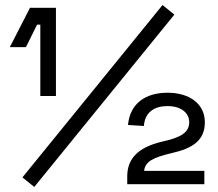

<svg xmlns="http://www.w3.org/2000/svg" viewBox="-20 -731 864 762"><path d="M140 -350H202V-700H99L19 -544H83L127 -633H140ZM69 -27 116 11 672 -673 625 -711ZM485 0H791V-53H552C556 -90 588 -106 660 -123C744 -142 793 -173 793 -246C793 -318 733 -363 645 -363C558 -363 496 -321 488 -235L551 -231C555 -286 593 -310 645 -310C697 -310 731 -284 731 -246C731 -205 697 -185 624 -169C530 -147 485 -103 485 -31Z"/></svg>

Font: Meta Space
Style: Regular
Weight: 400
Designer: Meta Pool / Florian Karsten
Foundry: Meta Pool / Florian Karsten
Version: Version 2.000;Glyphs 3.1.1 (3137)